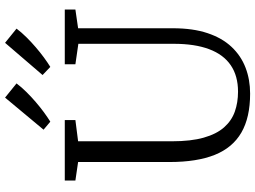

<svg xmlns="http://www.w3.org/2000/svg" viewBox="-148 -878 1033 778"><g transform="rotate(-90 369.0 -488.5)"><path d="M379 8Q282.5 8 221.2 -27.5Q160 -63 131 -135.2Q102 -207.5 102 -318V-689L27 -700V-743H272V-700L186 -689V-309Q186 -231.5 200.8 -179.8Q215.5 -128 242.5 -97.5Q269.5 -67 306.2 -54Q343 -41 387 -41Q451 -41 494.2 -70.5Q537.5 -100 559.2 -158Q581 -216 581 -301V-688L498 -700V-743H720V-700L644 -689V-305Q644 -223.5 624.2 -164.5Q604.5 -105.5 568.5 -67.2Q532.5 -29 484.2 -10.5Q436 8 379 8ZM363 -985 420.5 -938.5Q405.5 -918.5 386 -898.8Q366.5 -879 345.2 -860.8Q324 -842.5 303.5 -827.5Q283 -812.5 266 -802H265L233 -829ZM585 -985 642.5 -938.5Q627.5 -918.5 608 -898.8Q588.5 -879 567.2 -860.8Q546 -842.5 525.5 -827.5Q505 -812.5 488 -802H487L454.5 -833Z"/></g></svg>

Font: Merriweather 7pt Light
Style: Regular
Weight: 300
Designer: Eben Sorkin
Foundry: Eben Sorkin
Version: Version 2.200;gftools[0.9.31]